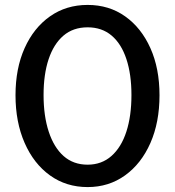

<svg xmlns="http://www.w3.org/2000/svg" viewBox="-20 -750 711 780"><path d="M336 10Q249 10 183 -37.5Q117 -85 80 -169.5Q43 -254 43 -363Q43 -472 80 -554.5Q117 -637 183 -683.5Q249 -730 336 -730Q423 -730 488.5 -683.5Q554 -637 591 -554.5Q628 -472 628 -363Q628 -253 591 -169Q554 -85 488 -37.5Q422 10 336 10ZM336 -81Q393 -81 433 -116.5Q473 -152 493.5 -215.5Q514 -279 514 -364Q514 -448 493.5 -510Q473 -572 433.5 -605.5Q394 -639 336 -639Q277 -639 237.5 -605Q198 -571 177.5 -509.5Q157 -448 157 -364Q157 -279 178 -215Q199 -151 238.5 -116Q278 -81 336 -81Z"/></svg>

Font: Instrument Sans Medium
Style: Regular
Weight: 500
Designer: Rodrigo Fuenzalida
Foundry: fragTYPE
Version: Version 1.000;gftools[0.9.28]